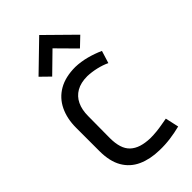

<svg xmlns="http://www.w3.org/2000/svg" viewBox="-232 -779 846 846"><g transform="rotate(-45 191.0 -356.0)"><path d="M333 -596 204 -723 72 -595 115 -553 204 -640 289 -554ZM332 -420 350 -478Q319 -492 285 -501Q251 -510 217 -511Q155 -511 113.5 -487Q72 -463 51 -419.5Q30 -376 30 -319V-174Q30 -110 53.5 -69.5Q77 -29 120 -9.5Q163 10 220 11Q254 12 287.5 7.5Q321 3 352 -5L338 -68Q339 -68 329.5 -66.5Q320 -65 304 -62Q288 -59 268.5 -57Q249 -55 229 -55Q197 -56 173.5 -63.5Q150 -71 134 -86Q118 -101 110.5 -125Q103 -149 103 -182L104 -318Q104 -357 117.5 -385.5Q131 -414 158 -429.5Q185 -445 226 -445Q253 -444 281 -437.5Q309 -431 332 -420Z"/></g></svg>

Font: Advent Pro Medium
Style: Regular
Weight: 500
Designer: VivaRado, Andreas Kalpakidis
Foundry: VivaRado, Andreas Kalpakidis
Version: Version 3.000